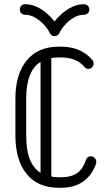

<svg xmlns="http://www.w3.org/2000/svg" viewBox="-20 -885 520 909"><path d="M387 -128Q393 -145 411 -145Q421 -145 428.5 -137Q436 -129 436 -119Q436 -116 435 -111Q417 -57 375 -26.5Q333 4 269 4H257Q160 4 106.5 -61Q53 -126 53 -242V-418Q53 -534 106.5 -599Q160 -664 257 -664H269Q364 -664 417 -601Q423 -594 423 -585Q423 -574 416 -566.5Q409 -559 398 -559Q387 -559 380 -568Q342 -613 269 -613H257Q239 -613 223 -610V-49Q239 -46 257 -46H269Q319 -46 346.5 -66.5Q374 -87 387 -128ZM104 -242Q104 -109 172 -67V-592Q104 -550 104 -418ZM216 -728Q208 -746 190 -766Q172 -786 148.5 -800.5Q125 -815 99 -815Q88 -815 81 -822Q74 -829 74 -840Q74 -851 81 -858Q88 -865 99 -865Q128 -865 154.5 -852.5Q181 -840 202.5 -821Q224 -802 238 -783Q252 -802 274 -821Q296 -840 322.5 -852.5Q349 -865 377 -865Q388 -865 395.5 -858Q403 -851 403 -840Q403 -829 395.5 -822Q388 -815 377 -815Q351 -815 327.5 -800.5Q304 -786 286.5 -766Q269 -746 261 -728Q254 -714 238 -714Q223 -714 216 -728Z"/></svg>

Font: Libertine Sup
Style: Regular
Weight: 400
Designer: Bastien Sozeau
Foundry: NBR — Bastien Sozeau
Version: Version 2.003; ttfautohint (v1.8.4.7-5d5b);gftools[0.9.33]